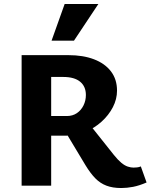

<svg xmlns="http://www.w3.org/2000/svg" viewBox="-20 -936 759 968"><path d="M89 0V-658H325Q399 -658 454 -637Q509 -616 539.5 -576Q570 -536 570 -479Q570 -436 549 -395.5Q528 -355 492 -322.5Q456 -290 410 -271Q364 -252 314 -252H147V-351H317Q346 -351 367.5 -365.5Q389 -380 401 -404.5Q413 -429 413 -457Q413 -500 384 -524Q355 -548 299 -548H238V0ZM591 12Q548 12 516.5 0Q485 -12 460.5 -37Q436 -62 411 -103L301 -286L414 -331L554 -155Q575 -129 592 -115Q609 -101 624.5 -96Q640 -91 653 -91Q660 -91 670.5 -92Q681 -93 690 -97L719 -16Q682 0 651 6Q620 12 591 12ZM240 -731 306 -916H476L353 -731Z"/></svg>

Font: Ysabeau SC ExtraBold
Style: Regular
Weight: 800
Designer: Christian Thalmann (Catharsis Fonts)
Version: Version 2.001;gftools[0.9.30]; featfreeze: smcp